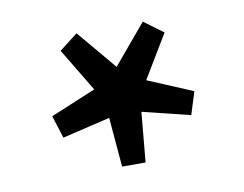

<svg xmlns="http://www.w3.org/2000/svg" viewBox="-48 -831 572 451"><g transform="rotate(-10 238.0 -605.5)"><path d="M363 -735 301 -632 408 -587 391 -533 277 -561 266 -442H210L200 -560L86 -533L69 -587L177 -632L115 -735L159 -769L238 -675L317 -769Z"/></g></svg>

Font: Nebula Sans Medium
Style: Regular
Weight: 500
Designer: Paul D. Hunt for Adobe (as Source Sans)
Foundry: Nebula Entertainment & Broadcasting LLC
Version: Version 1.010